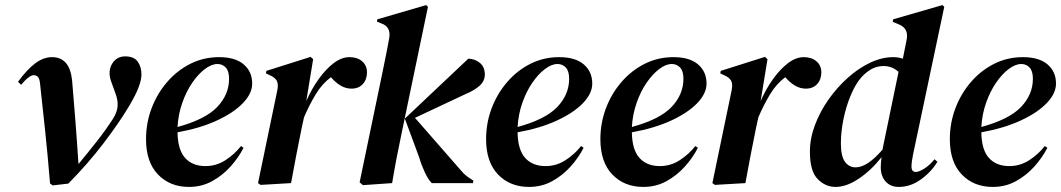

<svg xmlns="http://www.w3.org/2000/svg" viewBox="-20 -721 4178 756"><path d="M187 9 177 1Q168 -109 158 -203.5Q148 -298 138 -389Q136 -412 129 -418.5Q122 -425 113 -425Q95 -425 63 -387L51 -399Q86 -447 118.5 -471.5Q151 -496 185 -496Q255 -496 264 -403Q270 -332 276.5 -250Q283 -168 289 -75Q327 -121 360.5 -163.5Q394 -206 424 -252Q441 -278 443 -302.5Q445 -327 434 -355L417 -402Q404 -441 421.5 -470Q439 -499 473 -499Q508 -499 522.5 -478Q537 -457 537 -428Q537 -408 526.5 -379Q516 -350 487 -301Q448 -236 387 -156Q326 -76 249 2Z M724 15Q649 15 602 -34Q555 -83 555 -173Q555 -237 577 -295Q599 -353 638.5 -398.5Q678 -444 730 -470Q782 -496 843 -496Q906 -496 939.5 -467.5Q973 -439 973 -392Q973 -353 936.5 -315Q900 -277 834 -246.5Q768 -216 679 -200Q680 -131 709 -99Q738 -67 789 -67Q832 -67 868 -90.5Q904 -114 929 -146L939 -139Q919 -100 887.5 -65Q856 -30 815 -7.5Q774 15 724 15ZM836 -469Q813 -469 786.5 -449Q760 -429 736.5 -394.5Q713 -360 697.5 -315.5Q682 -271 679 -221Q789 -251 835.5 -300Q882 -349 882 -411Q882 -441 869 -455Q856 -469 836 -469Z M1006 7 996 0 1072 -366Q1077 -392 1069 -404.5Q1061 -417 1042 -425L1027 -432L1029 -442L1203 -497L1213 -488L1186 -323Q1207 -371 1235 -410Q1263 -449 1294 -472.5Q1325 -496 1356 -496Q1387 -496 1406 -479.5Q1425 -463 1425 -436Q1425 -408 1408.5 -390Q1392 -372 1364 -372Q1342 -372 1322 -383.5Q1302 -395 1283 -417Q1248 -391 1223 -349.5Q1198 -308 1177 -259L1167 -213Q1156 -160 1146 -107Q1136 -54 1126 0Z M1409 8 1396 -3 1486 -436Q1493 -471 1500 -505Q1507 -539 1513 -574Q1519 -616 1481 -629L1464 -636L1466 -645L1658 -701L1665 -694L1565 -214Q1552 -153 1542.5 -103.5Q1533 -54 1524 0ZM1680 0Q1666 -14 1652.5 -43Q1639 -72 1631 -100L1574 -254L1824 -490Q1851 -489 1870 -473Q1889 -457 1889 -428Q1889 -402 1868.5 -383.5Q1848 -365 1814 -351L1614 -257L1794 -51Q1804 -39 1813.5 -31Q1823 -23 1836 -15L1844 -10L1842 0Z M2063 15Q1988 15 1941 -34Q1894 -83 1894 -173Q1894 -237 1916 -295Q1938 -353 1977.5 -398.5Q2017 -444 2069 -470Q2121 -496 2182 -496Q2245 -496 2278.5 -467.5Q2312 -439 2312 -392Q2312 -353 2275.5 -315Q2239 -277 2173 -246.5Q2107 -216 2018 -200Q2019 -131 2048 -99Q2077 -67 2128 -67Q2171 -67 2207 -90.5Q2243 -114 2268 -146L2278 -139Q2258 -100 2226.5 -65Q2195 -30 2154 -7.5Q2113 15 2063 15ZM2175 -469Q2152 -469 2125.5 -449Q2099 -429 2075.5 -394.5Q2052 -360 2036.5 -315.5Q2021 -271 2018 -221Q2128 -251 2174.5 -300Q2221 -349 2221 -411Q2221 -441 2208 -455Q2195 -469 2175 -469Z M2513 15Q2438 15 2391 -34Q2344 -83 2344 -173Q2344 -237 2366 -295Q2388 -353 2427.5 -398.5Q2467 -444 2519 -470Q2571 -496 2632 -496Q2695 -496 2728.5 -467.5Q2762 -439 2762 -392Q2762 -353 2725.5 -315Q2689 -277 2623 -246.5Q2557 -216 2468 -200Q2469 -131 2498 -99Q2527 -67 2578 -67Q2621 -67 2657 -90.5Q2693 -114 2718 -146L2728 -139Q2708 -100 2676.5 -65Q2645 -30 2604 -7.5Q2563 15 2513 15ZM2625 -469Q2602 -469 2575.5 -449Q2549 -429 2525.5 -394.5Q2502 -360 2486.5 -315.5Q2471 -271 2468 -221Q2578 -251 2624.5 -300Q2671 -349 2671 -411Q2671 -441 2658 -455Q2645 -469 2625 -469Z M2795 7 2785 0 2861 -366Q2866 -392 2858 -404.5Q2850 -417 2831 -425L2816 -432L2818 -442L2992 -497L3002 -488L2975 -323Q2996 -371 3024 -410Q3052 -449 3083 -472.5Q3114 -496 3145 -496Q3176 -496 3195 -479.5Q3214 -463 3214 -436Q3214 -408 3197.5 -390Q3181 -372 3153 -372Q3131 -372 3111 -383.5Q3091 -395 3072 -417Q3037 -391 3012 -349.5Q2987 -308 2966 -259L2956 -213Q2945 -160 2935 -107Q2925 -54 2915 0Z M3270 15Q3230 15 3199.5 -16Q3169 -47 3169 -124Q3169 -176 3189 -229Q3209 -282 3242.5 -329.5Q3276 -377 3318.5 -415Q3361 -453 3407 -474.5Q3453 -496 3497 -496Q3517 -496 3535 -490L3550 -565Q3559 -610 3517 -626L3495 -635L3497 -645L3691 -701L3698 -694L3575 -112Q3572 -96 3570.5 -85.5Q3569 -75 3569 -65Q3569 -44 3586 -44Q3598 -44 3618.5 -56.5Q3639 -69 3660 -94L3671 -84Q3647 -44 3606 -14.5Q3565 15 3519 15Q3486 15 3467 -6.5Q3448 -28 3448 -62Q3448 -79 3451 -102Q3410 -50 3361.5 -17.5Q3313 15 3270 15ZM3291 -156Q3291 -106 3307 -84Q3323 -62 3349 -62Q3395 -62 3455 -132Q3456 -137 3457 -143L3518 -438Q3493 -461 3459 -461Q3434 -461 3412.5 -449.5Q3391 -438 3372 -417Q3349 -391 3330.5 -347.5Q3312 -304 3301.5 -253.5Q3291 -203 3291 -156Z M3889 15Q3814 15 3767 -34Q3720 -83 3720 -173Q3720 -237 3742 -295Q3764 -353 3803.5 -398.5Q3843 -444 3895 -470Q3947 -496 4008 -496Q4071 -496 4104.5 -467.5Q4138 -439 4138 -392Q4138 -353 4101.5 -315Q4065 -277 3999 -246.5Q3933 -216 3844 -200Q3845 -131 3874 -99Q3903 -67 3954 -67Q3997 -67 4033 -90.5Q4069 -114 4094 -146L4104 -139Q4084 -100 4052.5 -65Q4021 -30 3980 -7.5Q3939 15 3889 15ZM4001 -469Q3978 -469 3951.5 -449Q3925 -429 3901.5 -394.5Q3878 -360 3862.5 -315.5Q3847 -271 3844 -221Q3954 -251 4000.5 -300Q4047 -349 4047 -411Q4047 -441 4034 -455Q4021 -469 4001 -469Z"/></svg>

Font: DM Serif Display
Style: Italic
Weight: 400
Italic angle: -12°
Designer: Colophon Foundry, Frank Grießhammer
Foundry: Colophon Foundry
Version: Version 5.100; ttfautohint (v1.8.2)